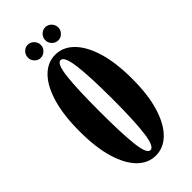

<svg xmlns="http://www.w3.org/2000/svg" viewBox="-267 -903 972 972"><g transform="rotate(-45 219.0 -417.0)"><path d="M220.5 11Q166 11 123.8 -31Q81.5 -73 57.5 -153.2Q33.5 -233.5 33.5 -349Q33.5 -465 57.5 -545.8Q81.5 -626.5 123.8 -668.8Q166 -711 220.5 -711Q275.5 -711 318.2 -668.8Q361 -626.5 385.8 -545.8Q410.5 -465 410.5 -349Q410.5 -233.5 385.8 -153.2Q361 -73 318.2 -31Q275.5 11 220.5 11ZM220.5 -28Q246.5 -28 257 -109.5Q267.5 -191 267.5 -349Q267.5 -507 257 -589.8Q246.5 -672.5 220.5 -672.5Q195 -672.5 185.8 -589.8Q176.5 -507 176.5 -349Q176.5 -191 185.8 -109.5Q195 -28 220.5 -28ZM283.5 -751Q264.5 -751 250.8 -765Q237 -779 237 -797Q237 -817 250.8 -831Q264.5 -845 283.5 -845Q302 -845 315.8 -831Q329.5 -817 329.5 -797Q329.5 -779 315.8 -765Q302 -751 283.5 -751ZM157.5 -751Q139.5 -751 126 -765Q112.5 -779 112.5 -797Q112.5 -817 126 -831Q139.5 -845 157.5 -845Q176.5 -845 190.5 -831Q204.5 -817 204.5 -797Q204.5 -779 190.5 -765Q176.5 -751 157.5 -751Z"/></g></svg>

Font: Imbue 10pt ExtraBold
Style: Regular
Weight: 800
Designer: Tyler Finck
Foundry: Etcetera Type Company
Version: Version 1.102; ttfautohint (v1.8.3)